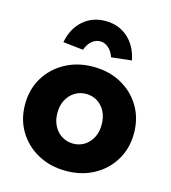

<svg xmlns="http://www.w3.org/2000/svg" viewBox="-117 -880 878 985"><g transform="rotate(15 322.5 -388.0)"><path d="M323.3 10Q239.9 10 174.3 -25.8Q108.7 -61.7 71 -124Q33.3 -186.3 33.3 -266.3Q33.3 -346.4 71 -408.7Q108.7 -471 174.3 -506.8Q239.9 -542.7 323.3 -542.7Q406.7 -542.7 471.8 -506.8Q537 -471 574.3 -408.7Q611.7 -346.4 611.7 -266.3Q611.7 -186.3 574.3 -124Q537 -61.7 471.8 -25.8Q406.7 10 323.3 10ZM323.3 -134.7Q357.1 -134.7 383.6 -151.9Q410.2 -169.2 425.3 -198.9Q440.3 -228.7 440 -266.3Q440.3 -305 425.3 -334.9Q410.2 -364.7 383.6 -381.7Q357.1 -398.7 323.3 -398.7Q289.3 -398.7 262.2 -381.4Q235.1 -364.2 219.9 -334.4Q204.7 -304.7 205 -266.3Q204.7 -228.7 219.9 -198.9Q235.1 -169.2 262.2 -151.9Q289.3 -134.7 323.3 -134.7ZM248 -613 140.7 -625Q155.3 -700 204 -742.8Q252.7 -785.7 322.7 -785.7Q392.7 -785.7 441.3 -742.8Q490 -700 504.7 -625L397.3 -613Q387 -643.3 366.8 -660.7Q346.7 -678 322.7 -678Q298.7 -678 278.5 -660.7Q258.3 -643.3 248 -613Z"/></g></svg>

Font: Lexend Medium
Style: Regular
Weight: 500
Designer: Bonnie Shaver-Troup, Thomas Jockin
Foundry: Lexend
Version: Version 1.005